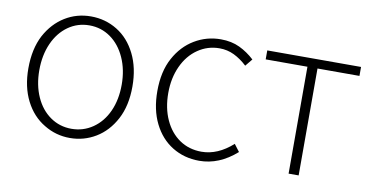

<svg xmlns="http://www.w3.org/2000/svg" viewBox="-60 -697 1679 865"><g transform="rotate(10 780.0 -265.0)"><path d="M177 -20Q121 -53 89 -116Q57 -179 57 -264Q57 -353 90 -416Q123 -477 176.5 -510Q230 -543 295 -543Q361 -543 415.5 -509.5Q470 -476 501.5 -412.5Q533 -349 533 -264Q533 -176 500 -114Q467 -52 413 -19.5Q359 13 295 13Q231 13 177 -20ZM484 -264Q484 -332 459.5 -386.5Q435 -441 392 -471.5Q349 -502 295 -502Q241 -502 198 -471.5Q155 -441 131 -387Q107 -333 107 -264Q107 -196 131 -142.5Q155 -89 198 -59Q241 -29 295 -29Q349 -29 392.5 -59Q436 -89 460 -142Q484 -195 484 -264Z M647 -264Q647 -354 681 -416Q714 -477 769 -510Q824 -543 889 -543Q938 -543 975.5 -525Q1013 -507 1044 -478L1017 -445Q988 -472 957 -487Q926 -502 890 -502Q836 -502 791.5 -471.5Q747 -441 722 -386.5Q697 -332 697 -264Q697 -195 721.5 -141.5Q746 -88 789.5 -58.5Q833 -29 890 -29Q964 -29 1032 -90L1057 -57Q978 13 887 13Q818 13 763.5 -20.5Q709 -54 678 -116.5Q647 -179 647 -264Z M1294 -489H1103V-530H1532V-489H1340V0H1294Z"/></g></svg>

Font: Merged Yaku Han JP ExtraLight
Style: Regular
Weight: 250
Designer: Ryoko NISHIZUKA 西塚涼子 (kana, bopomofo & ideographs); Paul D. Hunt (Latin, Greek & Cyrillic); Sandoll Communications 산돌커뮤니
Foundry: Adobe
Version: Version 2.004